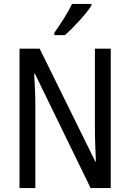

<svg xmlns="http://www.w3.org/2000/svg" viewBox="-20 -963 666 983"><path d="M448 -934V-943H349C327 -898 293 -844 258 -795V-783H312C354 -819 423 -894 448 -934ZM547 0V-714H466V-294C466 -247 469 -187 471 -136H468L183 -714H80V0H161V-426C161 -477 158 -533 155 -585H159L444 0Z"/></svg>

Font: Noto Sans Kannada Condensed
Style: Regular
Weight: 400
Width: 3
Designer: Jelle Bosma - Monotype Design Team
Foundry: Monotype Imaging Inc.
Version: Version 2.005